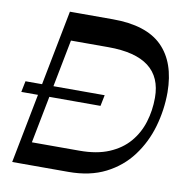

<svg xmlns="http://www.w3.org/2000/svg" viewBox="-81 -809 865 887"><g transform="rotate(10 351.5 -365.0)"><path d="M19.1 -326.1 29.6 -377.9H401.1L390.6 -326.1ZM65.1 0 85.1 -105.3H331.5Q412.2 -105.3 469.2 -129.4Q526.3 -153.5 562.2 -195.4Q598.2 -237.4 615 -291.8Q631.9 -346.3 631.9 -406.6Q631.9 -502.9 569.1 -551.2Q506.3 -599.5 379.3 -599.5H179.2L205.3 -730H377.8Q534.8 -730 609.3 -655.8Q683.7 -581.6 684.7 -441.4Q684.7 -358.9 662 -280Q639.3 -201.2 591.9 -137.8Q544.6 -74.4 471.5 -37.2Q398.4 0 297.7 0ZM33.9 0 175.9 -730H229.2L87.2 0Z"/></g></svg>

Font: Savate ExtraLight
Style: Italic
Weight: 200
Italic angle: -11°
Designer: Max Esnée
Foundry: Plomb Type
Version: Version 2.000